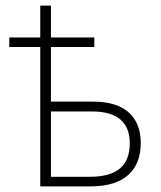

<svg xmlns="http://www.w3.org/2000/svg" viewBox="-20 -662 572 682"><path d="M161 -642H123V-529H13V-495H123V0H303C421 0 480 -57 480 -154C480 -245 425 -301 312 -301H161V-495H315V-529H161ZM308 -266C397 -266 441 -227 441 -153C441 -76 398 -34 299 -34H161V-266Z"/></svg>

Font: Noto Sans SemiCondensed ExtraLight
Style: Regular
Weight: 200
Width: 4
Designer: Monotype Design Team
Foundry: Monotype Imaging Inc.
Version: Version 2.013